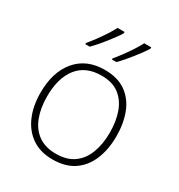

<svg xmlns="http://www.w3.org/2000/svg" viewBox="-182 -887 946 1017"><g transform="rotate(30 290.5 -378.0)"><path d="M289 10Q214 10 162.5 -25.5Q111 -61 84.5 -123Q58 -185 58 -265Q58 -392 120.5 -466Q183 -540 294 -540Q373 -540 423.5 -504Q474 -468 498 -406Q522 -344 522 -265Q522 -186 496.5 -123.5Q471 -61 419.5 -25.5Q368 10 289 10ZM289 -25Q356 -25 398.5 -55.5Q441 -86 461.5 -140.5Q482 -195 482 -265Q482 -333 463 -387Q444 -441 403 -473Q362 -505 294 -505Q198 -505 148 -441.5Q98 -378 98 -265Q98 -194 119 -139.5Q140 -85 182.5 -55Q225 -25 289 -25ZM446 -758Q436 -741 421.5 -721.5Q407 -702 391 -681.5Q375 -661 358 -641.5Q341 -622 325 -606H298V-613Q315 -633 335 -660Q355 -687 373.5 -715.5Q392 -744 403 -766H446ZM283 -758Q273 -741 258.5 -721.5Q244 -702 228 -681.5Q212 -661 195 -641.5Q178 -622 162 -606H135V-613Q152 -633 172 -660Q192 -687 210.5 -715.5Q229 -744 240 -766H283Z"/></g></svg>

Font: Noto Sans Symbols ExtraLight
Style: Regular
Weight: 250
Version: Version 2.002